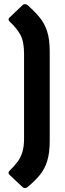

<svg xmlns="http://www.w3.org/2000/svg" viewBox="-20 -753 323 950"><path d="M93 174 27 112Q17 102 28 91Q51 69 66.5 48Q82 27 90.5 0Q99 -27 99 -67V-488Q99 -547 81 -580.5Q63 -614 28 -646Q17 -657 27 -666L93 -729Q97 -733 104 -732.5Q111 -732 116 -728Q151 -697 175.5 -667.5Q200 -638 213 -598.5Q226 -559 226 -499V-56Q226 4 213.5 44Q201 84 176.5 113.5Q152 143 116 173Q111 177 104 177.5Q97 178 93 174Z"/></svg>

Font: Sofia Sans ExtraBold
Style: Regular
Weight: 800
Designer: Botio Nikoltchev, Ani Petrova
Foundry: lettersoup
Version: Version 4.101; ttfautohint (v1.8.4.7-5d5b)